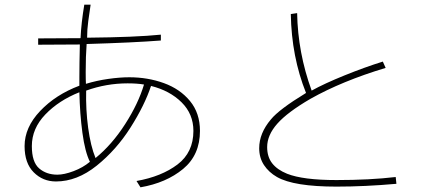

<svg xmlns="http://www.w3.org/2000/svg" viewBox="-20 -726 1880 820"><path d="M563 47Q670 28 738 -23.5Q806 -75 806 -167Q806 -239 755.5 -289Q705 -339 625 -359Q598 -277 537.5 -181.5Q477 -86 393 -18.5Q309 49 219 49Q163 49 124 10Q85 -29 85 -102Q85 -182 151.5 -252Q218 -322 319 -360V-397Q319 -452 321 -536L143 -535V-562L324 -563Q327 -628 340 -706H367L363 -678Q362 -672 357 -636Q352 -600 352 -565Q559 -567 667 -578V-553Q551 -544 350 -538Q346 -486 346 -419Q346 -383 347 -368Q393 -382 442.5 -389Q492 -396 532 -396Q611 -396 680 -371Q749 -346 791.5 -294.5Q834 -243 834 -167Q834 -64 762 -4.5Q690 55 580 74ZM595 -365Q566 -370 525 -370Q434 -370 348 -339Q346 -258 356.5 -180Q367 -102 388 -51Q458 -108 514.5 -196Q571 -284 595 -365ZM116 -102Q116 -34 147 -7Q178 20 225 20Q254 20 294 5Q334 -10 364 -35Q343 -77 332 -158.5Q321 -240 319 -332Q231 -297 173.5 -237Q116 -177 116 -102Z M1673 59Q1538 71 1417 71Q1235 71 1163 30Q1128 10 1107.5 -21Q1087 -52 1087 -93Q1087 -157 1137 -216Q1172 -259 1287 -329Q1225 -484 1222 -666L1249 -670Q1252 -501 1311 -339Q1365 -369 1451.5 -404Q1538 -439 1615 -463L1627 -436Q1441 -380 1306 -304Q1208 -247 1164.5 -198Q1121 -149 1121 -98Q1121 -56 1142.5 -28.5Q1164 -1 1206 16Q1274 43 1417 43Q1560 43 1670 30Z"/></svg>

Font: LINE Seed Sans KR Thin
Style: Regular
Weight: 250
Designer: LINE BX Design & Sandoll Inc & Dalton Maag Ltd
Foundry: Sandoll Inc.
Version: Version 1.000